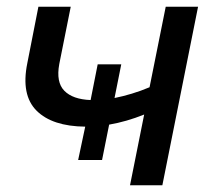

<svg xmlns="http://www.w3.org/2000/svg" viewBox="-20 -550 648 570"><path d="M212 -75 233 -174Q135 -175 88.5 -221.5Q42 -268 61 -362L94 -530H190L156 -360Q146 -306 171 -280.5Q196 -255 249 -253L270 -359H340L320 -259Q345 -264 371.5 -272Q398 -280 424 -291L472 -530H568L462 0H366L408 -210Q356 -189 304 -180L283 -75Z"/></svg>

Font: Montserrat Medium
Style: Italic
Weight: 500
Italic angle: -11.3°
Designer: Julieta Ulanovsky
Foundry: Julieta Ulanovsky
Version: Version 9.000; ttfautohint (v1.8.4.7-5d5b)